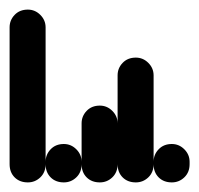

<svg xmlns="http://www.w3.org/2000/svg" viewBox="-20 -380 415 400"><path d="M0 -38H75V-323H0ZM38 -75Q21 -75 10.5 -64Q0 -53 0 -38Q0 -21 10.5 -10.5Q21 0 38 0Q53 0 64 -10.5Q75 -21 75 -38Q75 -53 64 -64Q53 -75 38 -75ZM38 -360Q21 -360 10.5 -349Q0 -338 0 -323Q0 -306 10.5 -295.5Q21 -285 38 -285Q53 -285 64 -295.5Q75 -306 75 -323Q75 -338 64 -349Q53 -360 38 -360Z M75 -38H150V-43H75ZM113 -75Q96 -75 85.5 -64Q75 -53 75 -38Q75 -21 85.5 -10.5Q96 0 113 0Q128 0 139 -10.5Q150 -21 150 -38Q150 -53 139 -64Q128 -75 113 -75ZM113 -80Q96 -80 85.5 -69Q75 -58 75 -43Q75 -26 85.5 -15.5Q96 -5 113 -5Q128 -5 139 -15.5Q150 -26 150 -43Q150 -58 139 -69Q128 -80 113 -80Z M150 -38H225V-123H150ZM188 -75Q171 -75 160.5 -64Q150 -53 150 -38Q150 -21 160.5 -10.5Q171 0 188 0Q203 0 214 -10.5Q225 -21 225 -38Q225 -53 214 -64Q203 -75 188 -75ZM188 -160Q171 -160 160.5 -149Q150 -138 150 -123Q150 -106 160.5 -95.5Q171 -85 188 -85Q203 -85 214 -95.5Q225 -106 225 -123Q225 -138 214 -149Q203 -160 188 -160Z M225 -38H300V-223H225ZM263 -75Q246 -75 235.5 -64Q225 -53 225 -38Q225 -21 235.5 -10.5Q246 0 263 0Q278 0 289 -10.5Q300 -21 300 -38Q300 -53 289 -64Q278 -75 263 -75ZM263 -260Q246 -260 235.5 -249Q225 -238 225 -223Q225 -206 235.5 -195.5Q246 -185 263 -185Q278 -185 289 -195.5Q300 -206 300 -223Q300 -238 289 -249Q278 -260 263 -260Z M300 -38H375V-43H300ZM338 -75Q321 -75 310.5 -64Q300 -53 300 -38Q300 -21 310.5 -10.5Q321 0 338 0Q353 0 364 -10.5Q375 -21 375 -38Q375 -53 364 -64Q353 -75 338 -75ZM338 -80Q321 -80 310.5 -69Q300 -58 300 -43Q300 -26 310.5 -15.5Q321 -5 338 -5Q353 -5 364 -15.5Q375 -26 375 -43Q375 -58 364 -69Q353 -80 338 -80Z"/></svg>

Font: Wavefont Medium
Style: Regular
Weight: 500
Version: Version 3.004;gftools[0.9.33]